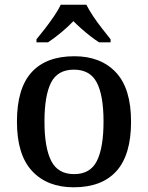

<svg xmlns="http://www.w3.org/2000/svg" viewBox="-20 -786 629 816"><path d="M293 10Q181 10 116.5 -59Q52 -128 52 -269Q52 -410 114 -478.5Q176 -547 296 -547Q408 -547 472.5 -478.5Q537 -410 537 -269Q537 -128 475 -59Q413 10 293 10ZM295 -46Q364 -46 392 -102.5Q420 -159 420 -269Q420 -380 391.5 -435Q363 -490 294 -490Q225 -490 197 -435Q169 -380 169 -269Q169 -159 197.5 -102.5Q226 -46 295 -46ZM135 -619Q151 -638 171 -664Q191 -690 209.5 -717Q228 -744 238 -766H347Q358 -744 376 -717Q394 -690 414.5 -664Q435 -638 450 -619V-606H401Q384 -617 364 -632.5Q344 -648 325.5 -664.5Q307 -681 292 -696Q270 -673 240 -648Q210 -623 184 -606H135Z"/></svg>

Font: Noto Nastaliq Urdu Medium
Style: Regular
Weight: 500
Designer: Monotype Design Team (Patrick Giasson: type design, Kamal Mansour: OpenType code, Glenda Bellarosa). Updated by Simon Co
Foundry: Monotype Imaging Inc., Simon Cozens
Version: Version 3.007